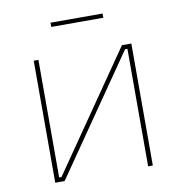

<svg xmlns="http://www.w3.org/2000/svg" viewBox="-76 -736 759 806"><g transform="rotate(-10 303.0 -332.5)"><path d="M192 -647H414V-665H192ZM95 0H135L481 -501H491V0H511V-520H471L125 -19H115V-520H95Z"/></g></svg>

Font: Fixel Text Thin
Style: Regular
Weight: 100
Width: 4
Designer: AlfaBravo + MacPaw
Foundry: Kyrylo Tkachov, Marchela Mozhyna, Serhii Makarenko, Maria Weinstein, Zakhar Kryvoshyya
Version: Version 1.211